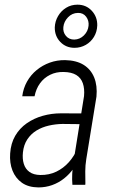

<svg xmlns="http://www.w3.org/2000/svg" viewBox="-20 -799 497 830"><path d="M296.9 -94.7 343.3 -383.8Q346.2 -415.5 338.1 -439Q330.1 -462.4 309.6 -474.9Q289.1 -487.3 255.4 -487.8Q223.1 -488.8 196.5 -475.6Q169.9 -462.4 152.8 -438.7Q135.7 -415 129.4 -382.8H76.2Q80.6 -417.5 96.9 -446.5Q113.3 -475.6 138.7 -496.3Q164.1 -517.1 195.3 -528.3Q226.6 -539.6 261.7 -539.1Q310.1 -538.1 341.6 -518.6Q373 -499 387.2 -463.9Q401.4 -428.7 397 -381.3L353 -111.3Q348.6 -84 348.6 -58.6Q348.6 -33.2 349.1 -6.3L348.6 0H293Q291 -23.9 292.2 -47.4Q293.5 -70.8 296.9 -94.7ZM345.7 -308.6 338.9 -262.2 250 -263.2Q220.2 -262.7 191.2 -256.1Q162.1 -249.5 137.9 -234.9Q113.8 -220.2 98.1 -196.5Q82.5 -172.9 79.1 -140.1Q76.2 -112.3 83 -90.3Q89.8 -68.4 107.4 -55.7Q125 -43 154.3 -42.5Q192.4 -42 223.4 -56.9Q254.4 -71.8 277.8 -98.1Q301.3 -124.5 314.9 -157.7L325.2 -124.5Q314.9 -95.7 297.9 -71Q280.8 -46.4 257.1 -27.6Q233.4 -8.8 205.3 1.2Q177.2 11.2 146 11.2Q102.5 10.7 74.7 -9Q46.9 -28.8 33.9 -61.8Q21 -94.7 23.9 -135.7Q26.9 -179.7 45.9 -212.2Q64.9 -244.6 95.7 -266.1Q126.5 -287.6 164.6 -298.3Q202.6 -309.1 243.7 -309.1ZM216.8 -680.7Q217.8 -707 231 -729.5Q244.1 -752 265.9 -765.4Q287.6 -778.8 314.9 -778.8Q352.5 -778.8 377 -752.2Q401.4 -725.6 400.4 -688.5Q399.4 -661.6 386.2 -639.6Q373 -617.7 350.8 -605Q328.6 -592.3 302.2 -592.3Q265.1 -592.3 240.7 -617.7Q216.3 -643.1 216.8 -680.7ZM253.9 -682.1Q251.5 -660.2 264.9 -644Q278.3 -627.9 300.8 -627.9Q325.2 -628.4 342.8 -646Q360.4 -663.6 362.8 -687.5Q365.2 -709.5 352.5 -726.6Q339.8 -743.7 316.9 -743.2Q291.5 -742.7 273.9 -724.1Q256.3 -705.6 253.9 -682.1Z"/></svg>

Font: Roboto Condensed Light
Style: Italic
Weight: 300
Italic angle: -12°
Designer: Christian Robertson
Foundry: Google
Version: Version 3.0; 2020